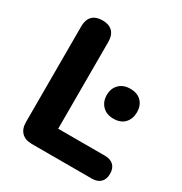

<svg xmlns="http://www.w3.org/2000/svg" viewBox="-166 -830 904 953"><g transform="rotate(30 286.5 -353.5)"><path d="M150 0Q112 0 91.5 -21Q71 -42 71 -79V-628Q71 -667 91 -687Q111 -707 149 -707Q186 -707 206 -687Q226 -667 226 -628V-131H494Q526 -131 543.5 -114Q561 -97 561 -66Q561 -34 543.5 -17Q526 0 494 0ZM438 -311Q398 -311 374.5 -335Q351 -359 351 -397Q351 -435 374.5 -458.5Q398 -482 438 -482Q479 -482 501.5 -458.5Q524 -435 524 -397Q524 -359 501.5 -335Q479 -311 438 -311Z"/></g></svg>

Font: Nunito ExtraLight ExtraBold
Style: Regular
Weight: 800
Version: Version 3.602